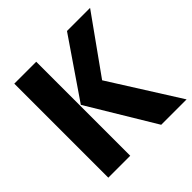

<svg xmlns="http://www.w3.org/2000/svg" viewBox="-179 -847 1001 1001"><g transform="rotate(-45 321.5 -346.5)"><path d="M624.6 -693.2 402 -381.8 643 0H455.8L233 -369.8L454.2 -693.2ZM227.4 -693.2V0H65.8V-693.2Z"/></g></svg>

Font: Firava
Style: Regular
Weight: 400
Designer: Carrois Corporate & Edenspiekermann AG
Foundry: Greg Finn Gibson
Version: Version 5.000